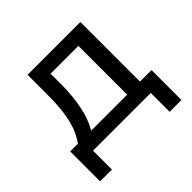

<svg xmlns="http://www.w3.org/2000/svg" viewBox="-156 -651 943 943"><g transform="rotate(-45 315.5 -180.0)"><path d="M33 131V-77H87Q111 -111 124.5 -149.5Q138 -188 144.5 -237Q151 -286 151 -347V-491H518V-77H598V131H516V0H115V131ZM178 -76H428V-415H235V-330Q234 -256 220.5 -190.5Q207 -125 178 -76Z"/></g></svg>

Font: Nunito Sans 10pt Medium
Style: Regular
Weight: 500
Designer: Vernon Adams
Foundry: Vernon Adams
Version: Version 3.101;gftools[0.9.27]